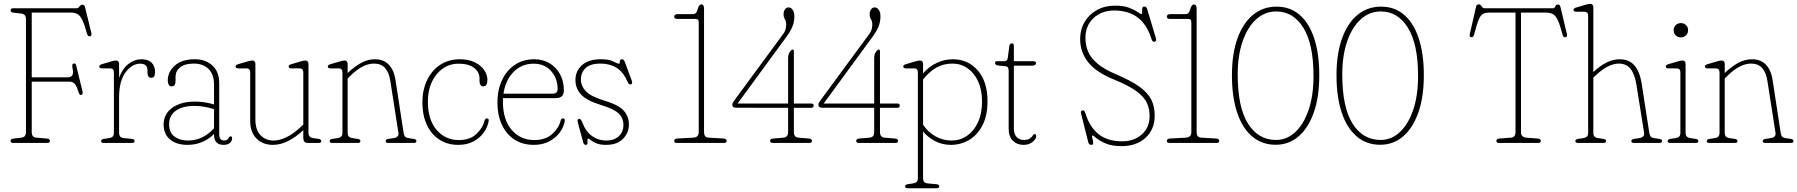

<svg xmlns="http://www.w3.org/2000/svg" viewBox="-20 -743 9342 998"><path d="M379 -700Q386 -700 393.2 -709.2Q400.5 -718.5 409 -718.5Q419 -718.5 422 -706L454.5 -572.5Q458.5 -556 447.5 -554.5Q436.5 -552 432 -569Q420 -613.5 408.8 -637Q397.5 -660.5 384 -669Q370.5 -677.5 351 -677.5H145V-341H331Q350.5 -341 356.5 -352.8Q362.5 -364.5 356.5 -391.5Q352.5 -410 363 -413Q373.5 -415.5 376.5 -400.5L409 -267.5Q412 -252.5 403 -249.5Q393.5 -247.5 388.5 -263Q380 -292 370 -305.2Q360 -318.5 341 -318.5H145V-56.5Q145 -29 168.5 -27.5L222.5 -23Q239.5 -21.5 239.5 -10.5Q239.5 0 225 0H49Q35 0 35 -10.5Q35 -21.5 51.5 -23L91 -27.5Q115 -30 115 -56.5V-643.5Q115 -669.5 91 -672.5L51.5 -677Q35 -678.5 35 -689.5Q35 -700 49 -700Z M599 -410.5V-338.5Q616 -386 647.5 -410.5Q679 -435 715.5 -435Q750 -435 768 -417.2Q786 -399.5 786 -368Q786 -338.5 766 -338.5Q746.5 -338.5 746.5 -366.5V-378Q746.5 -412 709 -412Q666.5 -412 632.8 -367.2Q599 -322.5 599 -236.5V-52Q599 -40.5 604.5 -33.5Q610 -26.5 625 -25L665.5 -21Q679.5 -19.5 679.5 -9Q679.5 0 665.5 0H519.5Q505.5 0 505.5 -9Q505.5 -19 519.5 -21L546 -25Q561 -27.5 566.5 -34Q572 -40.5 572 -52V-366.5Q572 -387.5 553 -387.5H510.5Q496 -387.5 496 -397.5Q496 -405.5 510 -409.5L557.5 -423.5Q575 -428.5 582.5 -428.5Q599 -428.5 599 -410.5Z M830.5 -96Q830.5 -150 875 -182.5Q919.5 -215 993.5 -215Q1017 -215 1043.8 -211Q1070.5 -207 1092.5 -200V-302.5Q1092.5 -356.5 1064 -384.5Q1035.5 -412.5 987.5 -412.5Q940.5 -412.5 916.5 -393.2Q892.5 -374 892.5 -344V-323.5Q892.5 -294 872.5 -294Q861.5 -294 856.8 -303Q852 -312 852 -325Q852 -369 888.5 -402Q925 -435 993 -435Q1048.5 -435 1084 -402.5Q1119.5 -370 1119.5 -310V-45.5Q1119.5 -12.5 1146 -12.5Q1161.5 -12.5 1168.5 -26Q1173 -34.5 1178 -34.5Q1186.5 -34.5 1186.5 -23.5Q1186.5 -9.5 1174.8 0.2Q1163 10 1142 10Q1092.5 10 1092.5 -43V-46.5Q1065.5 -19.5 1030.5 -4.8Q995.5 10 954.5 10Q897.5 10 864 -18Q830.5 -46 830.5 -96ZM859 -97Q859 -54 887 -33.2Q915 -12.5 956.5 -12.5Q1035 -12.5 1092.5 -76.5V-175.5Q1069.5 -183 1044 -187.8Q1018.5 -192.5 990 -192.5Q929.5 -192.5 894.2 -167.8Q859 -143 859 -97Z M1280.5 -115V-366.5Q1280.5 -387.5 1261.5 -387.5H1219Q1204.5 -387.5 1204.5 -397.5Q1204.5 -405.5 1218.5 -409.5L1266 -423.5Q1283.5 -428.5 1291 -428.5Q1307.5 -428.5 1307.5 -410.5V-122.5Q1307.5 -68.5 1334 -40.5Q1360.5 -12.5 1402 -12.5Q1433 -12.5 1469.2 -29.8Q1505.5 -47 1547 -86.5L1556.5 -95.5V-366.5Q1556.5 -387.5 1537.5 -387.5H1495Q1480.5 -387.5 1480.5 -397.5Q1480.5 -405.5 1494.5 -409.5L1542 -423.5Q1559.5 -428.5 1567 -428.5Q1583.5 -428.5 1583.5 -410.5V-52Q1583.5 -28.5 1609.5 -25L1636 -21Q1650 -19 1650 -9Q1650 0 1636 0H1584Q1568.5 0 1562.5 -6Q1556.5 -12 1556.5 -30V-66.5Q1517.5 -30 1477.8 -10Q1438 10 1398 10Q1347 10 1313.8 -22.5Q1280.5 -55 1280.5 -115Z M1787 -410.5V-363.5Q1824 -398.5 1858.5 -416.8Q1893 -435 1928 -435Q1975.5 -435 2002 -405.8Q2028.5 -376.5 2035.5 -329L2078 -52Q2080 -40.5 2084.5 -34Q2089 -27.5 2104 -25L2130.5 -21Q2144.5 -19 2144.5 -9Q2144.5 0 2130.5 0H1998.5Q1984.5 0 1984.5 -9Q1984.5 -19 1998.5 -21L2025 -25Q2054.5 -29.5 2051 -52L2009 -321.5Q2002.5 -365.5 1981.8 -389Q1961 -412.5 1924 -412.5Q1894.5 -412.5 1863.2 -396.2Q1832 -380 1795.5 -343.5L1787 -335V-52Q1787 -40.5 1792.5 -34Q1798 -27.5 1813 -25L1839.5 -21Q1853.5 -19 1853.5 -9Q1853.5 0 1839.5 0H1707.5Q1693.5 0 1693.5 -9Q1693.5 -19 1707.5 -21L1734 -25Q1749 -27.5 1754.5 -34Q1760 -40.5 1760 -52V-366.5Q1760 -387.5 1741 -387.5H1698.5Q1684 -387.5 1684 -397.5Q1684 -405.5 1698 -409.5L1745.5 -423.5Q1763 -428.5 1770.5 -428.5Q1787 -428.5 1787 -410.5Z M2513.5 -328.5Q2513.5 -294 2492.5 -294Q2472.5 -294 2472.5 -322.5V-335.5Q2472.5 -368.5 2444.2 -390.2Q2416 -412 2364.5 -412Q2317.5 -412 2281.2 -386.5Q2245 -361 2224.5 -316.8Q2204 -272.5 2204 -215.5Q2204 -121 2249.2 -68Q2294.5 -15 2365 -15Q2423 -15 2456.2 -46.5Q2489.5 -78 2498.5 -115.5Q2501.5 -127.5 2510.5 -127.5Q2522.5 -127.5 2520 -113Q2514.5 -81.5 2494.2 -53.5Q2474 -25.5 2440.8 -7.8Q2407.5 10 2363 10Q2305 10 2262.8 -18Q2220.5 -46 2198 -95.8Q2175.5 -145.5 2175.5 -210Q2175.5 -274.5 2199.5 -325.5Q2223.5 -376.5 2267.5 -405.8Q2311.5 -435 2371 -435Q2415 -435 2447 -419.5Q2479 -404 2496.2 -379.5Q2513.5 -355 2513.5 -328.5Z M2911 -272Q2911 -233 2868 -233H2594.5Q2594 -224.5 2594 -215.5Q2594 -120.5 2639.8 -67.8Q2685.5 -15 2756.5 -15Q2816 -15 2850.5 -46.5Q2885 -78 2894 -115.5Q2897 -127.5 2906 -127.5Q2918 -127.5 2915.5 -113Q2910 -81.5 2889 -53.5Q2868 -25.5 2834 -7.8Q2800 10 2754.5 10Q2696 10 2653.5 -18Q2611 -46 2588.2 -95.8Q2565.5 -145.5 2565.5 -210Q2565.5 -274.5 2589 -325.5Q2612.5 -376.5 2655.8 -405.8Q2699 -435 2757 -435Q2800.5 -435 2835.2 -415Q2870 -395 2890.5 -358.2Q2911 -321.5 2911 -272ZM2753.5 -412Q2691.5 -412 2649.2 -368.8Q2607 -325.5 2597 -256H2852Q2878.5 -256 2878.5 -280.5Q2878.5 -335 2844.8 -373.5Q2811 -412 2753.5 -412Z M3132.5 -12.5Q3172.5 -12.5 3196.5 -35Q3220.5 -57.5 3220.5 -93.5Q3220.5 -129 3196.2 -152.8Q3172 -176.5 3104.5 -197Q3030.5 -219.5 3000.8 -251.2Q2971 -283 2971 -328Q2971 -372.5 3004.5 -403.8Q3038 -435 3103 -435Q3146.5 -435 3167.8 -423.5Q3189 -412 3198 -412Q3201.5 -412 3201.5 -417.8Q3201.5 -423.5 3203.2 -429.2Q3205 -435 3212.5 -435Q3217.5 -435 3221.2 -432Q3225 -429 3228.5 -419L3262.5 -327.5Q3269.5 -309.5 3262 -305.5Q3249.5 -299.5 3241 -319.5Q3219.5 -369.5 3184.2 -391Q3149 -412.5 3102 -412.5Q3047.5 -412.5 3023.5 -388.8Q2999.5 -365 2999.5 -331Q2999.5 -295.5 3025.8 -268.2Q3052 -241 3120 -220.5Q3195.5 -198 3222.2 -167.8Q3249 -137.5 3249 -96Q3249 -52.5 3218.2 -21.2Q3187.5 10 3130 10Q3099 10 3079.8 1.8Q3060.5 -6.5 3051 -14.5Q3041.5 -22.5 3038.5 -22.5Q3033 -22.5 3033.5 -14.5Q3034 -6.5 3033.8 1.8Q3033.5 10 3025 10Q3015 10 3012 -1.5L2987 -93Q2982.5 -109 2982 -115.5Q2981.5 -122 2986.5 -124Q2998 -129.5 3006 -108.5Q3023.5 -60.5 3056.5 -36.5Q3089.5 -12.5 3132.5 -12.5Z M3503 -644.5Q3484.5 -644.5 3484.5 -655.5Q3484.5 -669.5 3502 -669.5H3580Q3591.5 -669.5 3597.2 -675.5Q3603 -681.5 3608 -700Q3614 -720 3625.5 -720Q3639.5 -720 3639.5 -698.5V-56Q3639.5 -43.5 3644.8 -36Q3650 -28.5 3663.5 -27.5L3740.5 -23Q3757 -22 3757 -10.5Q3757 0 3743 0H3499Q3484.5 0 3484.5 -10.5Q3484.5 -22 3501.5 -23L3583.5 -27.5Q3612 -29 3612 -56.5V-623.5Q3612 -636 3608.5 -640.2Q3605 -644.5 3595.5 -644.5Z M4076.5 -438Q4076.5 -461 4084 -471L4088.5 -477Q4095 -485.5 4099.5 -485.5Q4106.5 -485.5 4106.5 -475.5V-205H4196Q4209.5 -205 4209.5 -194.5Q4209.5 -182.5 4195.5 -182.5H4106.5V-56.5Q4106.5 -30 4130 -27.5L4184 -23Q4200.5 -21.5 4200.5 -10.5Q4200.5 0 4186 0H3997Q3983 0 3983 -10.5Q3983 -21.5 3999.5 -23L4053 -27.5Q4076.5 -30 4076.5 -56.5V-182.5L3806.5 -183Q3786.5 -183 3786.5 -198.5Q3786.5 -204.5 3789.8 -210.2Q3793 -216 3799.5 -224.5L4051.5 -567Q4066.5 -586.5 4066.5 -615Q4066.5 -632.5 4059.8 -642.8Q4053 -653 4053 -670Q4053 -684.5 4060.2 -694.5Q4067.5 -704.5 4079 -704.5Q4091.5 -704.5 4100.2 -692Q4109 -679.5 4109 -658Q4109 -629.5 4099 -605Q4089 -580.5 4068.5 -552.5L3814 -205H4076.5Z M4524 -438Q4524 -461 4531.5 -471L4536 -477Q4542.5 -485.5 4547 -485.5Q4554 -485.5 4554 -475.5V-205H4643.5Q4657 -205 4657 -194.5Q4657 -182.5 4643 -182.5H4554V-56.5Q4554 -30 4577.5 -27.5L4631.5 -23Q4648 -21.5 4648 -10.5Q4648 0 4633.5 0H4444.5Q4430.5 0 4430.5 -10.5Q4430.5 -21.5 4447 -23L4500.5 -27.5Q4524 -30 4524 -56.5V-182.5L4254 -183Q4234 -183 4234 -198.5Q4234 -204.5 4237.2 -210.2Q4240.5 -216 4247 -224.5L4499 -567Q4514 -586.5 4514 -615Q4514 -632.5 4507.2 -642.8Q4500.5 -653 4500.5 -670Q4500.5 -684.5 4507.8 -694.5Q4515 -704.5 4526.5 -704.5Q4539 -704.5 4547.8 -692Q4556.5 -679.5 4556.5 -658Q4556.5 -629.5 4546.5 -605Q4536.5 -580.5 4516 -552.5L4261.5 -205H4524Z M4778 -410.5V-361.5Q4808.5 -397 4849 -416Q4889.5 -435 4932.5 -435Q5012 -435 5062.5 -376.8Q5113 -318.5 5113 -217Q5113 -142 5086.8 -91.5Q5060.5 -41 5017.2 -15.5Q4974 10 4922.5 10Q4878.5 10 4841 -9.2Q4803.5 -28.5 4778 -59.5V183.5Q4778 195 4783.2 202Q4788.5 209 4804 210.5L4848 214.5Q4862 216 4862 226.5Q4862 235.5 4848 235.5H4698.5Q4684.5 235.5 4684.5 226.5Q4684.5 216.5 4698.5 214.5L4725 210.5Q4740 208 4745.5 201.5Q4751 195 4751 183.5V-366.5Q4751 -387.5 4732 -387.5H4689.5Q4675 -387.5 4675 -397.5Q4675 -405.5 4689 -409.5L4736.5 -423.5Q4754 -428.5 4761.5 -428.5Q4778 -428.5 4778 -410.5ZM4930 -412.5Q4883 -412.5 4845 -390.2Q4807 -368 4778 -329.5V-94Q4806 -54 4844.5 -33.2Q4883 -12.5 4926.5 -12.5Q4970 -12.5 5005.8 -36.8Q5041.5 -61 5063 -106.5Q5084.5 -152 5084.5 -215.5Q5084.5 -276 5064.2 -320Q5044 -364 5009.2 -388.2Q4974.5 -412.5 4930 -412.5Z M5203.5 -399 5168.5 -402.5Q5158 -403.5 5155 -408Q5152 -412.5 5152 -416.5Q5152 -425 5162.5 -425H5202Q5216 -425 5218.5 -443L5226.5 -504Q5228 -517.5 5239.5 -517.5Q5250 -517.5 5250 -504.5V-425H5348.5Q5365 -425 5365 -415.5Q5365 -401.5 5343.5 -401.5H5250V-73.5Q5250 -46.5 5264.2 -31Q5278.5 -15.5 5301.5 -15.5Q5322.5 -15.5 5332.8 -23Q5343 -30.5 5347.8 -38.2Q5352.5 -46 5357.5 -46Q5366 -46 5366 -35Q5366 -21 5347.8 -5.5Q5329.5 10 5300 10Q5267 10 5245 -11.2Q5223 -32.5 5223 -74V-373Q5223 -385.5 5219.5 -391.8Q5216 -398 5203.5 -399Z M5810.5 16.5Q5759 16.5 5726.8 2.5Q5694.5 -11.5 5678.5 -25.2Q5662.5 -39 5659 -39Q5654 -39 5657.5 -26.8Q5661 -14.5 5662.2 -2.2Q5663.5 10 5653 10Q5640 10 5636.5 -4.5L5599.5 -151.5Q5595.5 -167.5 5606.5 -169Q5616.5 -171 5621 -157Q5642.5 -84.5 5689.2 -46.5Q5736 -8.5 5813.5 -8.5Q5873.5 -8.5 5914.2 -43.5Q5955 -78.5 5955.5 -139Q5956 -176 5941.8 -207.5Q5927.5 -239 5887.2 -268.8Q5847 -298.5 5770.5 -329.5Q5677 -367.5 5635.8 -420Q5594.5 -472.5 5594.5 -540.5Q5594.5 -590 5617.8 -629Q5641 -668 5681.8 -690.8Q5722.5 -713.5 5774 -713.5Q5819.5 -714 5848.2 -703Q5877 -692 5892.5 -681Q5908 -670 5912.5 -670Q5917.5 -670 5916.8 -679.8Q5916 -689.5 5917.2 -699.2Q5918.5 -709 5929 -709Q5939 -709 5943 -696L5988 -545Q5992.5 -530.5 5983 -526.5Q5979 -524.5 5974 -526.8Q5969 -529 5967 -535.5Q5942.5 -615.5 5893.8 -652Q5845 -688.5 5771 -688.5Q5707 -688.5 5664.5 -649.2Q5622 -610 5622 -546Q5622 -507.5 5636.2 -474Q5650.5 -440.5 5686.5 -410.8Q5722.5 -381 5787.5 -354Q5861 -322.5 5903.8 -291.5Q5946.5 -260.5 5964.5 -224.5Q5982.5 -188.5 5982 -140.5Q5981.5 -69.5 5934.2 -26.5Q5887 16.5 5810.5 16.5Z M6063.5 -644.5Q6045 -644.5 6045 -655.5Q6045 -669.5 6062.5 -669.5H6140.5Q6152 -669.5 6157.8 -675.5Q6163.5 -681.5 6168.5 -700Q6174.5 -720 6186 -720Q6200 -720 6200 -698.5V-56Q6200 -43.5 6205.2 -36Q6210.5 -28.5 6224 -27.5L6301 -23Q6317.5 -22 6317.5 -10.5Q6317.5 0 6303.5 0H6059.5Q6045 0 6045 -10.5Q6045 -22 6062 -23L6144 -27.5Q6172.5 -29 6172.5 -56.5V-623.5Q6172.5 -636 6169 -640.2Q6165.5 -644.5 6156 -644.5Z M6615.5 -708.5Q6686.5 -708.5 6736 -665.2Q6785.5 -622 6811.5 -542.2Q6837.5 -462.5 6837.5 -352Q6837.5 -239 6809 -158.2Q6780.5 -77.5 6729.8 -34Q6679 9.5 6611 9.5Q6539 9.5 6488 -34.2Q6437 -78 6410.2 -159Q6383.5 -240 6383.5 -351.5Q6383.5 -463.5 6412.2 -543.2Q6441 -623 6493 -665.8Q6545 -708.5 6615.5 -708.5ZM6807.5 -348Q6807.5 -514 6754.8 -598.8Q6702 -683.5 6613.5 -683.5Q6555 -683.5 6510 -643Q6465 -602.5 6439.2 -528.8Q6413.5 -455 6413.5 -355.5Q6413.5 -185.5 6467 -100.5Q6520.5 -15.5 6613 -15.5Q6668.5 -15.5 6712.5 -56.2Q6756.5 -97 6782 -171.5Q6807.5 -246 6807.5 -348Z M7159 -708.5Q7230 -708.5 7279.5 -665.2Q7329 -622 7355 -542.2Q7381 -462.5 7381 -352Q7381 -239 7352.5 -158.2Q7324 -77.5 7273.2 -34Q7222.5 9.5 7154.5 9.5Q7082.5 9.5 7031.5 -34.2Q6980.5 -78 6953.8 -159Q6927 -240 6927 -351.5Q6927 -463.5 6955.8 -543.2Q6984.5 -623 7036.5 -665.8Q7088.5 -708.5 7159 -708.5ZM7351 -348Q7351 -514 7298.2 -598.8Q7245.5 -683.5 7157 -683.5Q7098.5 -683.5 7053.5 -643Q7008.5 -602.5 6982.8 -528.8Q6957 -455 6957 -355.5Q6957 -185.5 7010.5 -100.5Q7064 -15.5 7156.5 -15.5Q7212 -15.5 7256 -56.2Q7300 -97 7325.5 -171.5Q7351 -246 7351 -348Z M7696.5 -700H8054Q8059.5 -700 8064.2 -709.8Q8069 -719.5 8077.5 -719.5Q8088 -719.5 8091 -707L8124.5 -567Q8128 -551 8117.5 -549.5Q8106 -546.5 8101.5 -564Q8089 -613 8077.8 -637.2Q8066.5 -661.5 8052 -669.5Q8037.5 -677.5 8014.5 -677.5H7886V-56.5Q7886 -30 7913 -27.5L7972 -23Q7989 -21.5 7989 -10.5Q7989 0 7975 0H7772Q7758 0 7758 -10.5Q7758 -21.5 7775 -23L7834 -27.5Q7857.5 -29 7857.5 -56.5V-677.5H7721.5Q7699.5 -677.5 7687 -669.8Q7674.5 -662 7664.8 -637.8Q7655 -613.5 7642.5 -564Q7638 -547 7627 -549.5Q7616.5 -551 7620 -567L7652.5 -708Q7655.5 -720.5 7666 -720.5Q7676.5 -720.5 7681.5 -710.2Q7686.5 -700 7696.5 -700Z M8262 -705V-368.5Q8333 -435 8398 -435Q8448.5 -435 8476 -402.5Q8503.5 -370 8513 -310L8553 -52Q8555 -40.5 8559.5 -34Q8564 -27.5 8579 -25L8605.5 -21Q8619.5 -19 8619.5 -9Q8619.5 0 8605.5 0H8473.5Q8459.5 0 8459.5 -9Q8459.5 -19 8473.5 -21L8500 -25Q8529.5 -29.5 8526 -52L8486 -302.5Q8477.5 -356.5 8456 -384.5Q8434.5 -412.5 8394 -412.5Q8369 -412.5 8339.2 -398.5Q8309.5 -384.5 8271.5 -348.5L8262 -339.5V-52Q8262 -40.5 8267.5 -34Q8273 -27.5 8288 -25L8314.5 -21Q8328.5 -19 8328.5 -9Q8328.5 0 8314.5 0H8182.5Q8168.5 0 8168.5 -9Q8168.5 -19 8182.5 -21L8209 -25Q8224 -27.5 8229.5 -34Q8235 -40.5 8235 -52V-661Q8235 -682 8216 -682H8173.5Q8159 -682 8159 -692Q8159 -700 8173 -704L8220.5 -718Q8238 -723 8245.5 -723Q8262 -723 8262 -705Z M8717 -548.5Q8701 -548.5 8690.2 -559.2Q8679.5 -570 8679.5 -585.5Q8679.5 -601.5 8690.2 -612.2Q8701 -623 8717 -623Q8733 -623 8743.8 -612.5Q8754.5 -602 8754.5 -586Q8754.5 -570 8743.8 -559.2Q8733 -548.5 8717 -548.5ZM8741.5 -410.5V-52Q8741.5 -40.5 8747 -34Q8752.5 -27.5 8767.5 -25L8794 -21Q8808 -19 8808 -9Q8808 0 8794 0H8662Q8648 0 8648 -9Q8648 -19 8662 -21L8688.5 -25Q8703.5 -27.5 8709 -34Q8714.5 -40.5 8714.5 -52V-366.5Q8714.5 -387.5 8695.5 -387.5H8653Q8638.5 -387.5 8638.5 -397.5Q8638.5 -405.5 8652.5 -409.5L8700 -423.5Q8717.5 -428.5 8725 -428.5Q8741.5 -428.5 8741.5 -410.5Z M8945 -410.5V-363.5Q8982 -398.5 9016.5 -416.8Q9051 -435 9086 -435Q9133.5 -435 9160 -405.8Q9186.5 -376.5 9193.5 -329L9236 -52Q9238 -40.5 9242.5 -34Q9247 -27.5 9262 -25L9288.5 -21Q9302.5 -19 9302.5 -9Q9302.5 0 9288.5 0H9156.5Q9142.5 0 9142.5 -9Q9142.5 -19 9156.5 -21L9183 -25Q9212.5 -29.5 9209 -52L9167 -321.5Q9160.5 -365.5 9139.8 -389Q9119 -412.5 9082 -412.5Q9052.5 -412.5 9021.2 -396.2Q8990 -380 8953.5 -343.5L8945 -335V-52Q8945 -40.5 8950.5 -34Q8956 -27.5 8971 -25L8997.5 -21Q9011.5 -19 9011.5 -9Q9011.5 0 8997.5 0H8865.5Q8851.5 0 8851.5 -9Q8851.5 -19 8865.5 -21L8892 -25Q8907 -27.5 8912.5 -34Q8918 -40.5 8918 -52V-366.5Q8918 -387.5 8899 -387.5H8856.5Q8842 -387.5 8842 -397.5Q8842 -405.5 8856 -409.5L8903.5 -423.5Q8921 -428.5 8928.5 -428.5Q8945 -428.5 8945 -410.5Z"/></svg>

Font: Fraunces 144pt S100 Thin
Style: Regular
Weight: 100
Version: Version 1.000; ttfautohint (v1.8.3)